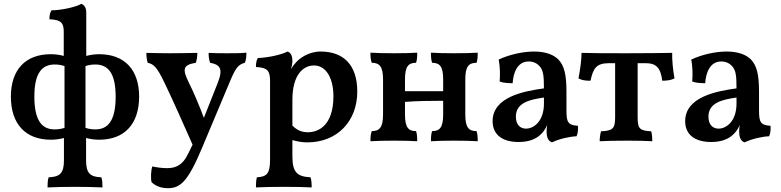

<svg xmlns="http://www.w3.org/2000/svg" viewBox="-20 -737 4090 1006"><path d="M500 -5C633 -5 709 -88 709 -231C709 -371 633 -453 500 -453C476 -453 455 -450 432 -444V-670C432 -698 421 -711 406 -717C380 -700 299 -683 250 -683C241 -670 239 -654 239 -636C305 -634 314 -612 314 -569V-444C292 -450 270 -453 246 -453C113 -453 37 -371 37 -231C37 -88 113 -5 246 -5C270 -5 293 -8 315 -14V104C315 171 293 190 235 192C230 206 229 225 229 245C263 243 330 242 373 242C416 242 483 243 517 245C517 225 516 206 511 192C453 190 431 171 431 104V-14C454 -8 476 -5 500 -5ZM160 -231C160 -354 200 -399 266 -399C284 -399 299 -397 318 -391V-67C299 -61 284 -59 266 -59C200 -59 160 -105 160 -231ZM586 -231C586 -105 546 -59 480 -59C462 -59 447 -61 428 -67V-391C447 -397 462 -399 480 -399C546 -399 586 -354 586 -231Z M1172 -458C1137 -458 1104 -458 1073 -460C1073 -442 1075 -423 1081 -408C1134 -398 1151 -377 1119 -298L1050 -124C1049 -123 1049 -121 1048 -120C1025 -182 993 -258 968 -307C934 -377 940 -397 1006 -408C1011 -421 1014 -441 1014 -460C973 -459 912 -458 871 -458C830 -458 785 -459 747 -460C747 -442 749 -422 754 -408C785 -401 802 -387 843 -301C882 -220 941 -88 989 21C973 54 961 79 954 90C929 130 898 144 856 144C828 144 801 140 778 135C771 156 769 196 774 217C789 233 818 249 859 249C923 249 963 219 1039 37L1186 -313C1215 -381 1228 -399 1263 -408C1270 -424 1271 -445 1271 -461C1241 -458 1208 -458 1172 -458Z M1590 9C1748 9 1852 -103 1852 -257C1852 -401 1776 -467 1660 -467C1596 -467 1545 -430 1525 -403C1519 -397 1512 -388 1505 -375C1509 -391 1512 -403 1512 -417C1512 -448 1502 -461 1487 -467C1456 -451 1388 -435 1331 -433C1323 -420 1321 -404 1321 -386C1386 -383 1395 -362 1395 -310V98C1395 172 1379 189 1326 192C1322 206 1321 222 1321 245C1352 243 1418 242 1472 242C1524 242 1580 243 1613 245C1613 225 1612 206 1607 192C1538 188 1512 168 1512 81V-3C1538 4 1560 9 1590 9ZM1625 -394C1689 -394 1727 -327 1727 -233C1727 -77 1646 -44 1593 -44C1558 -44 1534 -57 1512 -79V-214C1512 -347 1570 -394 1625 -394Z M2418 -137V-321C2418 -389 2436 -408 2477 -408C2482 -423 2483 -439 2483 -461C2453 -459 2406 -458 2359 -458C2313 -458 2267 -459 2238 -461C2238 -439 2239 -423 2244 -408C2284 -408 2302 -389 2302 -321V-259H2102V-321C2102 -389 2120 -408 2160 -408C2165 -423 2166 -439 2166 -461C2137 -459 2091 -458 2045 -458C1998 -458 1951 -459 1921 -461C1921 -439 1922 -423 1928 -408C1968 -408 1987 -389 1987 -321V-137C1987 -69 1968 -50 1928 -50C1922 -35 1921 -19 1921 3C1951 1 1998 0 2045 0C2091 0 2137 1 2166 3C2166 -19 2165 -35 2160 -50C2120 -50 2102 -69 2102 -137V-203C2155 -208 2245 -209 2302 -209V-137C2302 -69 2284 -50 2244 -50C2239 -35 2238 -19 2238 3C2267 1 2313 0 2359 0C2406 0 2453 1 2483 3C2483 -19 2482 -35 2477 -50C2436 -50 2418 -69 2418 -137Z M3008 -78C2956 -81 2948 -97 2948 -158V-256C2948 -347 2936 -394 2905 -426C2881 -449 2842 -467 2778 -467C2720 -467 2648 -451 2593 -425C2600 -389 2601 -344 2598 -310C2614 -303 2642 -301 2666 -301C2669 -350 2688 -415 2750 -415C2772 -415 2793 -407 2809 -388C2826 -367 2830 -343 2830 -274C2730 -260 2561 -231 2561 -102C2561 -33 2610 7 2697 7C2747 7 2783 -6 2808 -28C2825 -42 2838 -61 2847 -82C2845 -70 2844 -58 2844 -49C2844 -15 2853 2 2872 9C2910 -9 2960 -21 3001 -23C3008 -39 3010 -60 3008 -78ZM2830 -194C2830 -103 2778 -63 2736 -63C2707 -63 2683 -82 2683 -126C2683 -199 2755 -215 2830 -226Z M3502 -460C3444 -459 3367 -458 3265 -458C3156 -458 3086 -458 3027 -460C3027 -424 3020 -373 3011 -326C3030 -316 3049 -314 3074 -314C3088 -379 3104 -406 3172 -406H3203V-121C3203 -61 3188 -52 3129 -49C3125 -35 3122 -13 3122 3C3154 1 3216 0 3268 0C3318 0 3366 1 3398 3C3398 -14 3396 -36 3392 -49C3333 -52 3321 -62 3321 -121V-406H3362C3420 -406 3441 -381 3450 -314C3474 -314 3496 -317 3514 -326C3505 -378 3501 -424 3502 -460Z M4017 -78C3965 -81 3957 -97 3957 -158V-256C3957 -347 3945 -394 3914 -426C3890 -449 3851 -467 3787 -467C3729 -467 3657 -451 3602 -425C3609 -389 3610 -344 3607 -310C3623 -303 3651 -301 3675 -301C3678 -350 3697 -415 3759 -415C3781 -415 3802 -407 3818 -388C3835 -367 3839 -343 3839 -274C3739 -260 3570 -231 3570 -102C3570 -33 3619 7 3706 7C3756 7 3792 -6 3817 -28C3834 -42 3847 -61 3856 -82C3854 -70 3853 -58 3853 -49C3853 -15 3862 2 3881 9C3919 -9 3969 -21 4010 -23C4017 -39 4019 -60 4017 -78ZM3839 -194C3839 -103 3787 -63 3745 -63C3716 -63 3692 -82 3692 -126C3692 -199 3764 -215 3839 -226Z"/></svg>

Font: Vollkorn Semibold
Style: Regular
Weight: 600
Designer: Friedrich Althausen
Foundry: Friedrich Althausen
Version: Version 4.015;PS 004.015;hotconv 1.0.88;makeotf.lib2.5.64775